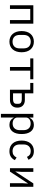

<svg xmlns="http://www.w3.org/2000/svg" viewBox="1716 -2284 768 4240"><g transform="rotate(90 2100.0 -164.0)"><path d="M97 -516H503V0H423V-448H177V0H97Z M666 -258Q666 -319 682 -369Q698 -419 728.5 -454.5Q759 -490 802.5 -509Q846 -528 900 -528Q954 -528 997.5 -509Q1041 -490 1071.5 -454.5Q1102 -419 1118 -369Q1134 -319 1134 -258Q1134 -196 1118 -146.5Q1102 -97 1071.5 -61.5Q1041 -26 997.5 -7Q954 12 900 12Q846 12 802.5 -7Q759 -26 728.5 -61.5Q698 -97 682 -146.5Q666 -196 666 -258ZM1049 -221V-295Q1049 -379 1008 -419Q967 -459 900 -459Q833 -459 792 -419Q751 -379 751 -295V-221Q751 -137 792 -97Q833 -57 900 -57Q967 -57 1008 -97Q1049 -137 1049 -221Z M1460 -448H1270V-516H1730V-448H1540V0H1460Z M1961 -448H1811V-516H2041V-329H2187Q2265 -329 2311 -285Q2357 -241 2357 -164Q2357 -86 2312 -43Q2267 0 2188 0H1961ZM2176 -68Q2221 -68 2246.5 -86Q2272 -104 2272 -144V-186Q2272 -226 2246.5 -243.5Q2221 -261 2176 -261H2041V-68Z M2495 -516H2575V-432H2579Q2629 -528 2738 -528Q2833 -528 2886.5 -457Q2940 -386 2940 -258Q2940 -130 2886.5 -59Q2833 12 2738 12Q2629 12 2579 -84H2575V200H2495ZM2854 -214V-302Q2854 -372 2815.5 -414.5Q2777 -457 2707 -457Q2680 -457 2656 -450Q2632 -443 2614 -429.5Q2596 -416 2585.5 -396.5Q2575 -377 2575 -351V-165Q2575 -139 2585.5 -119.5Q2596 -100 2614 -86.5Q2632 -73 2656 -66Q2680 -59 2707 -59Q2777 -59 2815.5 -101.5Q2854 -144 2854 -214Z M3084 -258Q3084 -319 3100 -369Q3116 -419 3146 -454.5Q3176 -490 3219 -509Q3262 -528 3317 -528Q3392 -528 3439 -495Q3486 -462 3508 -409L3444 -375Q3430 -415 3397.5 -437Q3365 -459 3317 -459Q3282 -459 3254.5 -447.5Q3227 -436 3208 -415Q3189 -394 3179.5 -365Q3170 -336 3170 -302V-214Q3170 -180 3179.5 -151Q3189 -122 3208 -101Q3227 -80 3255 -68.5Q3283 -57 3319 -57Q3371 -57 3405 -81Q3439 -105 3459 -147L3516 -108Q3493 -56 3444.5 -22Q3396 12 3318 12Q3262 12 3218.5 -7.5Q3175 -27 3145 -62Q3115 -97 3099.5 -147Q3084 -197 3084 -258Z M3695 -516H3775V-253L3767 -121H3771L4030 -516H4105V0H4025V-263L4033 -395H4029L3770 0H3695Z"/></g></svg>

Font: IBM Plaex Mono
Style: Regular
Weight: 400
Designer: Mike Abbink, Paul van der Laan, Pieter van Rosmalen
Foundry: Bold Monday
Version: Version 2.003